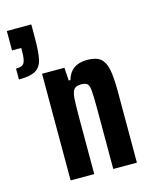

<svg xmlns="http://www.w3.org/2000/svg" viewBox="-113 -815 691 887"><g transform="rotate(-15 233.0 -371.5)"><path d="M51 -636V-650H7V-743H124V-679Q124 -609 116 -575Q108 -541 82.5 -526.5Q57 -512 3 -512V-564Q33 -564 42 -578.5Q51 -593 51 -636ZM220 -510 224 -448H232Q252 -518 330 -518Q373 -518 394 -500.5Q415 -483 422.5 -445.5Q430 -408 430 -339V0H317V-286Q317 -351 314.5 -376Q312 -401 303.5 -408.5Q295 -416 273 -416Q249 -416 239.5 -403Q230 -390 228 -360.5Q226 -331 226 -256V0H113V-510Z"/></g></svg>

Font: Saira ExtraCondensed
Style: Bold
Weight: 700
Width: 2
Designer: Hector Gatti with collaboration of the Omnibus-Type team
Foundry: Omnibus-Type
Version: Version 0.072; ttfautohint (v1.8)